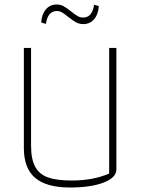

<svg xmlns="http://www.w3.org/2000/svg" viewBox="-20 -823 625 853"><path d="M283 -748Q267 -761 256 -767.5Q245 -774 233 -774Q192 -774 184 -717L163 -723Q165 -759 183.5 -781Q202 -803 232 -803Q249 -803 262.5 -795.5Q276 -788 295 -773Q312 -759 324 -752Q336 -745 349 -745Q390 -745 398 -802L419 -796Q417 -760 398.5 -738Q380 -716 350 -716Q332 -716 317.5 -724Q303 -732 283 -748ZM86 -165V-610H118V-176Q118 -116 136.5 -82Q155 -48 194 -34.5Q233 -21 298 -21Q394 -21 465 -52V-610H497V-70Q497 -34 440.5 -12Q384 10 291 10Q187 10 136.5 -32.5Q86 -75 86 -165Z"/></svg>

Font: Athiti ExtraLight
Style: Regular
Weight: 250
Version: Version 1.032